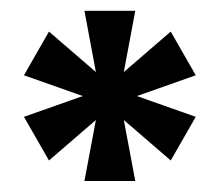

<svg xmlns="http://www.w3.org/2000/svg" viewBox="-20 -700 403 352"><path d="M134.8 -368.2 155.8 -480 69.8 -405.8 23.9 -485.8 131.8 -523.9 23.9 -562 69.8 -642.1 155.8 -567.9 134.8 -680.2H228L207 -567.9L293 -642.1L338.9 -562L231 -523.9L338.9 -485.8L293 -405.8L207 -480L228 -368.2Z"/></svg>

Font: Apfel Grotezk Mittel
Style: Regular
Weight: 500
Designer: Luigi Gorlero
Foundry: © 2023, Luigi Gorlero & Collletttivo
Version: Version 2.000;Glyphs 3.2 (3217)